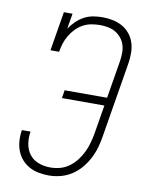

<svg xmlns="http://www.w3.org/2000/svg" viewBox="-85 -804 669 873"><g transform="rotate(10 250.0 -367.5)"><path d="M201 8Q177 8 153.5 3.5Q130 -1 110 -12Q90 -23 75 -40.5Q60 -58 52 -79.5Q44 -101 42.5 -125.5Q41 -150 45 -173Q45 -173 45 -173.5Q45 -174 45 -174H85Q85 -174 85 -174Q85 -174 85 -174Q80 -146 84.5 -118Q89 -90 105 -69Q121 -48 147 -38.5Q173 -29 201 -29Q224 -29 246.5 -35Q269 -41 288.5 -55.5Q308 -70 322.5 -89Q337 -108 347 -129Q357 -150 363 -172Q369 -194 373 -216L395 -349H199L205 -386H401L430 -561Q433 -580 433 -599.5Q433 -619 427.5 -636Q422 -653 410.5 -667Q399 -681 383.5 -690Q368 -699 349.5 -702.5Q331 -706 312 -706Q293 -706 273 -702.5Q253 -699 234.5 -689Q216 -679 201 -663.5Q186 -648 175.5 -630Q165 -612 159 -593Q153 -574 150 -554H110L140 -735H180L168 -664Q181 -683 197.5 -699Q214 -715 234 -725.5Q254 -736 275.5 -739.5Q297 -743 318 -743Q342 -743 366 -738Q390 -733 410 -721.5Q430 -710 444.5 -692Q459 -674 466 -651.5Q473 -629 473 -604.5Q473 -580 469 -555L412 -210Q408 -184 400.5 -157.5Q393 -131 380 -106Q367 -81 348.5 -59Q330 -37 306 -21.5Q282 -6 255 1Q228 8 201 8Z"/></g></svg>

Font: Iosevka Slab Extralight
Style: Italic
Weight: 200
Italic angle: -9°
Monospace: yes
Designer: Belleve Invis
Foundry: Belleve Invis
Version: Version 11.1.1; ttfautohint (v1.8.3)